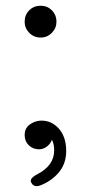

<svg xmlns="http://www.w3.org/2000/svg" viewBox="-20 -511 300 670"><path d="M128 133Q99 147 89 126Q81 112 112 96Q139 82 154 61.5Q169 41 169 14Q169 -10 161 -23Q156 -9 143.5 0.5Q131 10 116 10Q95 10 80.5 -4Q66 -18 66 -40Q66 -62 82 -75Q98 -88 120 -90Q158 -92 184.5 -63Q211 -34 211 16Q211 57 188.5 86.5Q166 116 128 133ZM122 -380Q98 -380 82 -396.5Q66 -413 66 -435Q66 -459 82 -475Q98 -491 122 -491Q145 -491 161 -475Q177 -459 177 -435Q177 -413 161 -396.5Q145 -380 122 -380Z"/></svg>

Font: Shin Retro Maru Gothic Regular
Style: Regular
Weight: 400
Designer: Iose
Foundry: Typographish
Version: Version 1.002